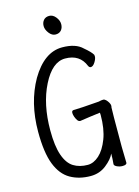

<svg xmlns="http://www.w3.org/2000/svg" viewBox="-135 -974 769 1064"><g transform="rotate(-15 250.0 -441.5)"><path d="M297.5 -804.5Q286 -791 265 -791Q244 -791 228 -812Q212 -833 212 -853Q212 -873 223.5 -886.5Q235 -900 256 -900Q277 -900 293 -880Q309 -860 309 -839Q309 -818 297.5 -804.5ZM250 17Q184 17 134 -11.5Q84 -40 57.5 -107.5Q31 -175 31 -295Q31 -461 102 -586Q177 -713 280 -713Q358 -713 396 -675Q431 -646 442 -627L443 -618Q443 -604 431 -585Q419 -566 406 -566Q398 -566 393 -576Q364 -649 280 -649Q206 -649 152 -542Q98 -435 98 -285Q98 -195 116.5 -142Q135 -89 169 -68Q203 -47 250 -47Q284 -47 315.5 -75.5Q347 -104 368.5 -160Q390 -216 390 -296L389 -309Q331 -302 273 -293Q263 -293 256.5 -302.5Q250 -312 245.5 -324.5Q241 -337 241 -347Q241 -361 253 -361Q287 -361 399 -370Q414 -374 425 -374Q433 -374 441 -366Q449 -358 454.5 -348Q460 -338 460 -331Q460 -325 458.5 -320.5Q457 -316 457 -94L459 -4Q459 9 434 9Q418 9 403 2Q388 -5 388 -14Q391 -44 391 -74Q378 -44 339.5 -13.5Q301 17 250 17Z"/></g></svg>

Font: Moon Stars Kai HW
Style: Regular
Weight: 400
Designer: GuiWonder
Version: Version 1.101